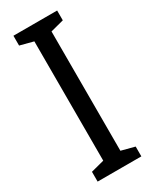

<svg xmlns="http://www.w3.org/2000/svg" viewBox="-187 -764 657 814"><g transform="rotate(-30 141.5 -357.0)"><path d="M248 0H34V-48L99 -65V-649L34 -666V-714H248V-666L183 -649V-65L248 -48Z"/></g></svg>

Font: Noto Sans Khmer UI ExtraCondensed
Style: Regular
Weight: 400
Width: 2
Designer: Danh Hong and the Monotype Design Team
Foundry: Monotype Imaging Inc.
Version: Version 2.002; ttfautohint (v1.8.4.7-5d5b)